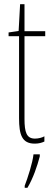

<svg xmlns="http://www.w3.org/2000/svg" viewBox="-20 -676 249 917"><path d="M147 -14C107 -14 97 -44 97 -108V-503H196V-527H97V-656H76L69 -528L21 -521V-503H71V-112C71 -32 85 10 146 10C165 10 179 6 192 0V-25C182 -19 164 -14 147 -14ZM170 71V61H140C136 101 112 175 98 211V221H111C138 176 158 117 170 71Z"/></svg>

Font: Noto Sans Oriya ExtCond Thin
Style: Regular
Weight: 100
Width: 2
Designer: Amélie Bonet and Sol Matas
Foundry: Google LLC
Version: Version 2.006